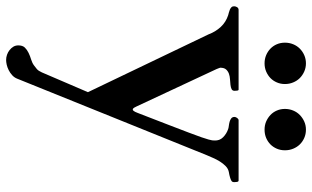

<svg xmlns="http://www.w3.org/2000/svg" viewBox="-226 -493 1010 621"><g transform="rotate(90 278.5 -182.0)"><path d="M161.6 302.7Q152.8 302.7 144.5 299.8Q136.2 296.9 129.4 291.5Q122.6 286.1 118.4 279.1Q114.3 272 114.3 263.2Q114.3 249.5 121.3 242.2Q128.4 234.9 138.7 230Q148.9 225.1 160.2 221.7Q171.4 218.3 179.2 212.4Q184.6 208.5 190.7 203.4Q196.8 198.2 201.7 187L265.6 38.1L78.6 -352.1Q70.3 -374.5 54.7 -391.4Q39.1 -408.2 16.6 -415.5Q13.2 -416.5 8.3 -417.7Q3.4 -418.9 -1.2 -420.9Q-5.9 -422.9 -9 -426Q-12.2 -429.2 -12.2 -434.6Q-12.2 -439.5 -9.3 -444.3Q-6.3 -449.2 -0.5 -449.2H257.3Q260.3 -449.2 260.7 -443.4Q261.2 -437.5 261.2 -436Q261.2 -429.2 255.6 -426.5Q250 -423.8 241.7 -422.9Q233.4 -421.9 223.9 -421.4Q214.4 -420.9 206.1 -418Q197.8 -415 192.1 -408.7Q186.5 -402.3 186.5 -389.6Q186.5 -388.2 188.7 -383.5Q190.9 -378.9 190.9 -377.9L312 -118.7Q313 -116.2 315.7 -111.6Q318.4 -106.9 321.8 -106.9Q323.7 -106.9 325.7 -109.1Q327.6 -111.3 329.1 -114.3Q330.6 -117.2 331.5 -119.9Q332.5 -122.6 333 -123.5Q355.5 -181.2 370.8 -221.2Q386.2 -261.2 396.2 -287.6Q406.2 -314 411.4 -328.9Q416.5 -343.8 418.7 -351.8Q420.9 -359.9 421.4 -363.5Q421.9 -367.2 421.9 -370.6Q422.9 -387.7 411.6 -398.9Q400.4 -410.2 384.8 -415.5Q380.4 -417 373.8 -417.7Q367.2 -418.5 361.1 -420.2Q355 -421.9 350.3 -425.5Q345.7 -429.2 345.7 -436Q345.7 -439.9 349.1 -444.6Q352.5 -449.2 356.4 -449.2H551.3Q555.2 -449.2 555.9 -443.6Q556.6 -438 556.6 -435.5Q556.6 -432.1 555.7 -429.7Q554.7 -427.2 551 -425.3Q547.4 -423.3 540.8 -421.4Q534.2 -419.4 523.4 -417.5Q513.2 -415.5 504.9 -407.5Q496.6 -399.4 490 -388.9Q483.4 -378.4 478.3 -366.7Q473.1 -355 469.2 -345.7L221.7 267.6Q217.8 276.9 210.4 283.4Q203.1 290 194.3 294.4Q185.5 298.8 176.8 300.8Q168 302.7 161.6 302.7ZM172.4 -533.2Q158.2 -533.2 146 -538.3Q133.8 -543.5 124.8 -552.2Q115.7 -561 110.6 -573Q105.5 -585 105.5 -599.1Q105.5 -613.3 110.6 -625.7Q115.7 -638.2 124.8 -647.2Q133.8 -656.2 146 -661.6Q158.2 -667 172.4 -667Q186.5 -667 198.7 -661.6Q210.9 -656.2 220 -647.2Q229 -638.2 234.1 -625.7Q239.3 -613.3 239.3 -599.1Q239.3 -585 234.1 -573Q229 -561 220 -552.2Q210.9 -543.5 198.7 -538.3Q186.5 -533.2 172.4 -533.2ZM386.7 -533.2Q372.6 -533.2 360.6 -538.3Q348.6 -543.5 339.4 -552.2Q330.1 -561 325 -573Q319.8 -585 319.8 -599.1Q319.8 -613.3 325 -625.7Q330.1 -638.2 339.4 -647.2Q348.6 -656.2 360.6 -661.6Q372.6 -667 386.7 -667Q401.4 -667 413.6 -661.6Q425.8 -656.2 434.6 -647.2Q443.4 -638.2 448.5 -625.7Q453.6 -613.3 453.6 -599.1Q453.6 -585 448.5 -573Q443.4 -561 434.6 -552.2Q425.8 -543.5 413.6 -538.3Q401.4 -533.2 386.7 -533.2Z"/></g></svg>

Font: Cardo
Style: Bold
Weight: 700
Designer: David J. Perry
Foundry: David J. Perry
Version: Version 1.0011